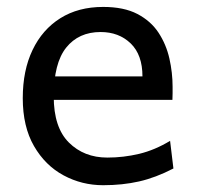

<svg xmlns="http://www.w3.org/2000/svg" viewBox="-20 -528 575 560"><path d="M482.9 -236.8H119.6V-305.2H395.5Q395.5 -368.2 361.1 -401.4Q326.7 -434.6 273.4 -434.6Q209.5 -434.6 173.1 -389.2Q136.7 -343.8 136.7 -246.6Q136.7 -156.2 180.9 -112.3Q225.1 -68.4 293 -68.4Q340.3 -68.4 386 -79.3Q431.6 -90.3 476.1 -117.2L485.8 -36.6Q434.1 -9.8 385.7 1.2Q337.4 12.2 280.8 12.2Q218.8 12.2 165.3 -16.6Q111.8 -45.4 79.1 -102.1Q46.4 -158.7 46.4 -241.7Q46.4 -322.8 75 -382.3Q103.5 -441.9 156 -474.9Q208.5 -507.8 280.8 -507.8Q341.3 -507.8 380.6 -487.3Q419.9 -466.8 442.4 -432.6Q464.8 -398.4 474.1 -357.2Q483.4 -315.9 483.4 -274.9Q483.4 -268.6 483.4 -256.1Q483.4 -243.7 482.9 -236.8Z"/></svg>

Font: Andika LitF DSA DSG
Style: Regular
Weight: 400
Designer: Victor Gaultney, Annie Olsen, Julie Remington, Don Collingsworth, Eric Hays, Becca Hirsbrunner
Foundry: SIL International
Version: Version 6.200 ; LitF DSA DSG; ttfautohint (v1.8.3.10-c5d8)